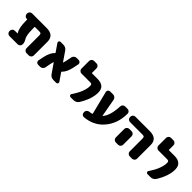

<svg xmlns="http://www.w3.org/2000/svg" viewBox="228 -1906 3153 3153"><g transform="rotate(45 1804.0 -329.5)"><path d="M611.3 -78.1Q611.3 -54.7 594.2 -37.6Q577.1 -20.5 553.7 -20.5H500Q476.6 -20.5 459.5 -37.6Q442.4 -54.7 442.4 -78.1V-376Q442.4 -403.3 432.1 -412.6Q421.9 -421.9 394.5 -421.9H296.9Q289.1 -421.9 289.1 -414.1V-388.7Q289.1 -274.4 304.7 -218.8Q309.6 -198.2 318.4 -182.6Q319.3 -179.7 327.1 -165.5Q335 -151.4 337.4 -146Q339.8 -140.6 344.7 -128.9Q349.6 -117.2 351.1 -107.9Q352.5 -98.6 352.5 -88.9V-78.1Q352.5 -54.7 335.4 -37.6Q318.4 -20.5 294.9 -20.5H103.5Q80.1 -20.5 63 -37.6Q45.9 -54.7 45.9 -78.1V-87.9Q45.9 -111.3 63 -128.4Q80.1 -145.5 103.5 -145.5H162.1Q165 -145.5 166 -147.5Q167 -149.4 166 -151.4Q117.2 -222.7 117.2 -388.7V-414.1Q117.2 -421.9 109.4 -421.9H103.5Q80.1 -421.9 63 -439Q45.9 -456.1 45.9 -479.5V-489.3Q45.9 -512.7 63 -529.8Q80.1 -546.9 103.5 -546.9H441.4Q611.3 -546.9 611.3 -394.5Z M1214.8 -68.4Q1219.7 -59.6 1219.7 -50.8Q1219.7 -43.9 1216.8 -37.1Q1208 -20.5 1189.5 -20.5H1124Q1066.4 -20.5 1034.2 -68.4L923.8 -228.5Q922.9 -230.5 920.4 -230Q918 -229.5 917 -227.5Q911.1 -211.9 902.3 -170.9L884.8 -77.1Q879.9 -52.7 860.8 -36.6Q841.8 -20.5 816.4 -20.5H768.6Q746.1 -20.5 732.4 -38.1Q721.7 -50.8 721.7 -66.4Q721.7 -71.3 722.7 -77.1L744.1 -179.7Q770.5 -298.8 830.1 -352.5Q835.9 -357.4 832 -363.3L739.3 -499Q733.4 -507.8 733.4 -516.6Q733.4 -523.4 737.3 -530.3Q746.1 -546.9 764.6 -546.9H830.1Q857.4 -546.9 881.3 -534.2Q905.3 -521.5 919.9 -499L1029.3 -338.9Q1030.3 -336.9 1032.7 -336.9Q1035.2 -336.9 1036.1 -339.8Q1042 -355.5 1050.8 -397.5L1069.3 -490.2Q1074.2 -514.6 1093.3 -530.8Q1112.3 -546.9 1137.7 -546.9H1185.5Q1208 -546.9 1221.7 -529.3Q1232.4 -516.6 1232.4 -501Q1232.4 -496.1 1231.4 -490.2L1210 -388.7Q1183.6 -269.5 1124 -213.9Q1118.2 -209 1122.1 -203.1Z M1522.5 -20.5Q1504.9 -20.5 1496.1 -36.1Q1492.2 -43.9 1492.2 -50.8Q1492.2 -59.6 1498 -67.4Q1620.1 -248 1620.1 -377Q1620.1 -404.3 1610.4 -413.1Q1600.6 -421.9 1574.2 -421.9H1375Q1351.6 -421.9 1334.5 -439Q1317.4 -456.1 1317.4 -479.5V-657.2Q1317.4 -680.7 1334.5 -697.8Q1351.6 -714.8 1375 -714.8H1431.6Q1455.1 -714.8 1472.2 -697.8Q1489.3 -680.7 1489.3 -657.2V-554.7Q1489.3 -546.9 1497.1 -546.9H1621.1Q1792 -546.9 1792 -394.5Q1792 -245.1 1681.6 -68.4Q1667 -45.9 1643.1 -33.2Q1619.1 -20.5 1591.8 -20.5Z M2109.4 -177.7Q2109.4 -175.8 2111.8 -175.3Q2114.3 -174.8 2115.2 -176.8Q2197.3 -272.5 2206.1 -489.3Q2207 -513.7 2224.1 -530.3Q2241.2 -546.9 2264.6 -546.9H2320.3Q2344.7 -546.9 2361.3 -530.3Q2377 -513.7 2377 -492.2Q2377 -255.9 2237.3 -99.6Q2113.3 39.1 1910.2 56.6Q1907.2 56.6 1905.3 56.6Q1884.8 56.6 1869.1 42Q1852.5 25.4 1852.5 1V-8.8Q1852.5 -32.2 1869.1 -49.3Q1885.7 -66.4 1910.2 -69.3Q1941.4 -72.3 1966.8 -80.1Q1973.6 -82 1971.7 -88.9L1871.1 -491.2Q1870.1 -497.1 1870.1 -502.9Q1870.1 -517.6 1879.9 -529.3Q1893.6 -546.9 1915 -546.9H1984.4Q2009.8 -546.9 2028.8 -530.8Q2047.9 -514.6 2052.7 -490.2Z M2502 -421.9Q2478.5 -421.9 2461.4 -439Q2444.3 -456.1 2444.3 -479.5V-489.3Q2444.3 -512.7 2461.4 -529.8Q2478.5 -546.9 2502 -546.9H2837.9Q3008.8 -546.9 3008.8 -394.5V-78.1Q3008.8 -54.7 2991.7 -37.6Q2974.6 -20.5 2951.2 -20.5H2896.5Q2873 -20.5 2856 -37.6Q2838.9 -54.7 2838.9 -78.1V-376Q2838.9 -403.3 2829.1 -412.6Q2819.3 -421.9 2793 -421.9ZM2627.9 -334Q2651.4 -334 2668.5 -316.9Q2685.5 -299.8 2685.5 -276.4V-185.5V-78.1Q2685.5 -54.7 2668.5 -37.6Q2651.4 -20.5 2627.9 -20.5H2573.2Q2549.8 -20.5 2532.7 -37.6Q2515.6 -54.7 2515.6 -78.1V-185.5V-276.4Q2515.6 -299.8 2532.7 -316.9Q2549.8 -334 2573.2 -334Z M3309.6 -20.5Q3292 -20.5 3283.2 -36.1Q3279.3 -43.9 3279.3 -50.8Q3279.3 -59.6 3285.2 -67.4Q3407.2 -248 3407.2 -377Q3407.2 -404.3 3397.5 -413.1Q3387.7 -421.9 3361.3 -421.9H3162.1Q3138.7 -421.9 3121.6 -439Q3104.5 -456.1 3104.5 -479.5V-657.2Q3104.5 -680.7 3121.6 -697.8Q3138.7 -714.8 3162.1 -714.8H3218.8Q3242.2 -714.8 3259.3 -697.8Q3276.4 -680.7 3276.4 -657.2V-554.7Q3276.4 -546.9 3284.2 -546.9H3408.2Q3579.1 -546.9 3579.1 -394.5Q3579.1 -245.1 3468.8 -68.4Q3454.1 -45.9 3430.2 -33.2Q3406.2 -20.5 3378.9 -20.5Z"/></g></svg>

Font: Gen Jyuu Gothic Heavy
Style: Bold
Weight: 900
Designer: [Source Han Sans]
Ryoko NISHIZUKA  (kana & ideographs); Paul D. Hunt (Latin, Greek & Cyrillic); Wenlong ZHANG  (bopomofo
Version: Version 1.002.20150607